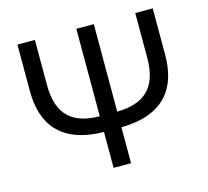

<svg xmlns="http://www.w3.org/2000/svg" viewBox="-101 -814 1011 935"><g transform="rotate(-15 404.0 -346.5)"><path d="M448 4V-177C669 -180 745 -301 745 -462V-697H657V-471C657 -317 581 -258 448 -256V-697H360V-256C226 -258 151 -316 151 -471V-697H63V-462C63 -301 139 -180 360 -177V4Z"/></g></svg>

Font: Repo
Style: Regular
Weight: 400
Designer: Stefan Peev
Foundry: Context Ltd
Version: Version 0.000